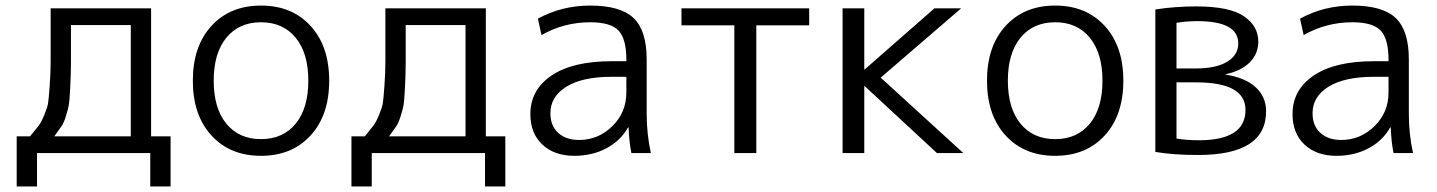

<svg xmlns="http://www.w3.org/2000/svg" viewBox="-20 -550 5163 690"><path d="M175 -60H450V-460H235Q235 -365 235 -327Q235 -289 232.5 -238.5Q230 -188 227.5 -173.5Q225 -159 217 -133Q209 -107 200.5 -95.5Q192 -84 175 -60ZM88 -60Q110 -87 119 -98.5Q128 -110 139 -136.5Q150 -163 152.5 -177.5Q155 -192 158.5 -240.5Q162 -289 162 -328.5Q162 -368 162 -460V-520H523V-60H593V120H520V0H113V120H40V-60Z M1042.5 -414.5Q997 -470 918 -470Q839 -470 793.5 -414.5Q748 -359 748 -260Q748 -161 793.5 -105.5Q839 -50 918 -50Q997 -50 1042.5 -105.5Q1088 -161 1088 -260Q1088 -359 1042.5 -414.5ZM1096 -63Q1029 10 918 10Q807 10 740 -63Q673 -136 673 -260Q673 -384 740 -457Q807 -530 918 -530Q1029 -530 1096 -457Q1163 -384 1163 -260Q1163 -136 1096 -63Z M1378 -60H1653V-460H1438Q1438 -365 1438 -327Q1438 -289 1435.5 -238.5Q1433 -188 1430.5 -173.5Q1428 -159 1420 -133Q1412 -107 1403.5 -95.5Q1395 -84 1378 -60ZM1291 -60Q1313 -87 1322 -98.5Q1331 -110 1342 -136.5Q1353 -163 1355.5 -177.5Q1358 -192 1361.5 -240.5Q1365 -289 1365 -328.5Q1365 -368 1365 -460V-520H1726V-60H1796V120H1723V0H1316V120H1243V-60Z M2101 -530Q2210 -530 2257 -485Q2304 -440 2304 -337V-140Q2304 -69 2319 0H2249Q2241 -39 2239 -92H2237Q2210 -44 2159 -17Q2108 10 2044 10Q1972 10 1929 -30.5Q1886 -71 1886 -140Q1886 -227 1962 -278.5Q2038 -330 2178 -330H2231V-335Q2231 -411 2202.5 -440.5Q2174 -470 2101 -470Q2007 -470 1926 -424L1913 -483Q1999 -530 2101 -530ZM1958 -143Q1958 -98 1986 -72.5Q2014 -47 2061 -47Q2130 -47 2180.5 -96.5Q2231 -146 2231 -218V-274H2178Q2073 -274 2015.5 -238.5Q1958 -203 1958 -143Z M2888 -459H2698V0H2619V-459H2429V-520H2888Z M3087 -300 3338 -520H3434L3145 -271L3442 0H3347L3087 -241H3086V0H3008V-520H3086V-300Z M3896.5 -414.5Q3851 -470 3772 -470Q3693 -470 3647.5 -414.5Q3602 -359 3602 -260Q3602 -161 3647.5 -105.5Q3693 -50 3772 -50Q3851 -50 3896.5 -105.5Q3942 -161 3942 -260Q3942 -359 3896.5 -414.5ZM3950 -63Q3883 10 3772 10Q3661 10 3594 -63Q3527 -136 3527 -260Q3527 -384 3594 -457Q3661 -530 3772 -530Q3883 -530 3950 -457Q4017 -384 4017 -260Q4017 -136 3950 -63Z M4208 -52Q4245 -46 4289 -46Q4456 -46 4456 -155Q4456 -254 4279 -254H4208ZM4208 -304H4278Q4350 -304 4390 -328Q4430 -352 4430 -394Q4430 -474 4283 -474Q4244 -474 4208 -468ZM4530 -150Q4530 7 4286 7Q4197 7 4132 -4V-516Q4203 -527 4278 -527Q4399 -527 4450.5 -491.5Q4502 -456 4502 -401Q4502 -356 4471 -325.5Q4440 -295 4384 -283V-282Q4455 -271 4492.5 -236.5Q4530 -202 4530 -150Z M4840 -530Q4949 -530 4996 -485Q5043 -440 5043 -337V-140Q5043 -69 5058 0H4988Q4980 -39 4978 -92H4976Q4949 -44 4898 -17Q4847 10 4783 10Q4711 10 4668 -30.5Q4625 -71 4625 -140Q4625 -227 4701 -278.5Q4777 -330 4917 -330H4970V-335Q4970 -411 4941.5 -440.5Q4913 -470 4840 -470Q4746 -470 4665 -424L4652 -483Q4738 -530 4840 -530ZM4697 -143Q4697 -98 4725 -72.5Q4753 -47 4800 -47Q4869 -47 4919.5 -96.5Q4970 -146 4970 -218V-274H4917Q4812 -274 4754.5 -238.5Q4697 -203 4697 -143Z"/></svg>

Font: Mplus 1p
Style: Regular
Weight: 400
Version: Version 1.061